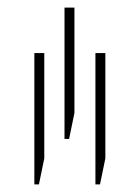

<svg xmlns="http://www.w3.org/2000/svg" viewBox="-20 -723 360 503"><path d="M149 -359H161L175 -427V-703H149ZM70 -240H82L96 -308V-584H70ZM230 -240H242L256 -308V-584H230Z"/></svg>

Font: Noto Sans Hebrew Condensed Thin
Style: Regular
Weight: 100
Width: 3
Designer: Monotype Design Team
Foundry: Monotype Imaging Inc.
Version: Version 2.004